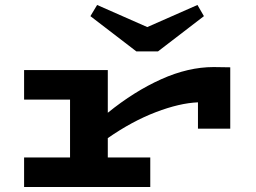

<svg xmlns="http://www.w3.org/2000/svg" viewBox="-20 -753 1030 773"><path d="M907 -482V-235H777V-341Q703 -338 607.5 -301.5Q512 -265 414 -197V-119H585V0H77V-119H262V-352H77V-471H414V-299Q520 -385 629 -434Q738 -483 840 -483ZM801 -688 616 -546H529L344 -688L371 -733L573 -644L775 -733Z"/></svg>

Font: BioRhyme Expanded ExtraBold
Style: Regular
Weight: 800
Width: 7
Designer: Aoife Mooney
Foundry: Aoife Mooney Type
Version: Version 1.000